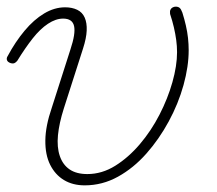

<svg xmlns="http://www.w3.org/2000/svg" viewBox="-30 -539 654 578"><path d="M225 19Q189 19 162.5 3Q136 -13 121 -43Q106 -73 106.5 -116.5Q107 -160 126 -215L182 -390Q198 -438 193 -460.5Q188 -483 160 -483Q138 -483 114.5 -467.5Q91 -452 68.5 -423.5Q46 -395 22 -356Q18 -351 13.5 -349Q9 -347 2 -349Q-7 -352 -9 -358Q-11 -364 -7 -370Q16 -413 44 -446.5Q72 -480 103 -498.5Q134 -517 166 -517Q187 -517 202.5 -509.5Q218 -502 225 -486Q232 -470 231 -447Q230 -424 220 -393L162 -212Q148 -168 144.5 -132Q141 -96 150 -69.5Q159 -43 179.5 -29Q200 -15 233 -15Q277 -15 317 -40Q357 -65 391 -105Q425 -145 450 -193.5Q475 -242 489 -291.5Q503 -341 503 -382Q503 -400 500.5 -418.5Q498 -437 493.5 -456.5Q489 -476 482 -497Q481 -505 483 -509.5Q485 -514 489.5 -516.5Q494 -519 499 -519Q506 -519 510.5 -515.5Q515 -512 519 -501Q525 -482 529.5 -462.5Q534 -443 536 -424.5Q538 -406 538 -388Q538 -339 522.5 -283Q507 -227 478 -173.5Q449 -120 410.5 -76.5Q372 -33 325 -7Q278 19 225 19Z"/></svg>

Font: Playwrite CU Thin
Style: Regular
Weight: 250
Designer: Veronika Burian, José Scaglione
Foundry: TypeTogether
Version: Version 1.002